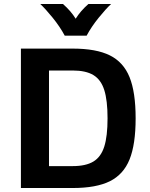

<svg xmlns="http://www.w3.org/2000/svg" viewBox="-20 -944 751 964"><path d="M85 -700H345Q463 -700 531.5 -666Q600 -632 630.5 -556.5Q661 -481 661 -350Q661 -219 630.5 -143.5Q600 -68 531.5 -34Q463 0 345 0H85ZM345 -110Q411 -110 449 -133Q487 -156 503.5 -208Q520 -260 520 -350Q520 -440 503.5 -492Q487 -544 449 -567Q411 -590 345 -590H226V-110ZM182 -924H296Q336 -889 360 -850Q384 -889 424 -924H538Q512 -900 475.5 -855Q439 -810 415 -765H305Q281 -810 244.5 -855Q208 -900 182 -924Z"/></svg>

Font: KoHo
Style: Bold
Weight: 700
Designer: Cadson Demak & Katatrad Team
Foundry: Cadson Demak Co.,Ltd.
Version: Version 1.000; ttfautohint (v1.6)